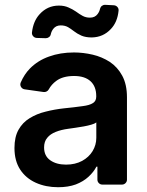

<svg xmlns="http://www.w3.org/2000/svg" viewBox="-20 -772 615 803"><path d="M129.6 -7.8Q88.1 -26.6 64.3 -62.9Q40.5 -99.4 40.5 -153.1Q40.5 -199.2 57.5 -229.4Q74.6 -259.9 104 -277.7Q133.9 -296.2 170.5 -305Q207.7 -314.6 247.5 -318.9Q291.2 -323.2 325.3 -328.1Q354.8 -331.7 368.6 -340.9Q382.5 -349.4 382.5 -367.9V-370Q382.5 -410.2 358.7 -432.2Q334.5 -454.2 290.1 -454.2Q242.5 -454.2 215.2 -433.6Q195 -418.7 183.9 -398.1Q180.8 -392.4 174.9 -389.4Q169 -386.4 162.6 -387.1L83.1 -398.4Q75.3 -399.5 70.1 -405.5Q65 -411.6 65 -419Q65 -422.6 66.8 -427.2Q81.7 -461.6 105.1 -485.4Q138.5 -519.2 185 -535.5Q231.9 -552.6 289.4 -552.6Q327.8 -552.6 367.9 -543.3Q405.9 -534.4 439.3 -513.1Q471.6 -491.5 491.1 -455.6Q511 -419 511 -365.1V-20.6Q511 -12.1 504.8 -6Q498.6 0 490.1 0H408Q399.5 0 393.5 -6Q387.4 -12.1 387.4 -20.6V-74.9H383.2Q371.8 -52.6 350.1 -32.7Q328.5 -12.8 297.2 -0.7Q265.3 11 223 11Q171.5 11 129.6 -7.8ZM190.3 -101.6Q215.9 -83.5 256.4 -83.5Q294.4 -83.5 323.5 -99.1Q351.9 -114.7 367.2 -139.9Q382.8 -165.8 382.8 -195.7V-259.9Q376.1 -254.6 362.2 -250.7Q348 -246.4 330.3 -243.3L295.1 -237.6L264.9 -233.3Q235.8 -229.4 213.4 -220.5Q190 -211.3 177.6 -195.7Q164.4 -180.4 164.4 -155.2Q164.4 -119.7 190.3 -101.6ZM113.6 -635.7Q119 -683.6 145.6 -712.4Q178.3 -748.6 226.2 -748.6Q249.3 -748.6 266.3 -740.8Q283 -733.7 297.6 -723.7Q312.5 -712.7 325.6 -705.6Q339.1 -698.2 356.2 -698.2Q377.1 -698.2 388.1 -713.1Q396 -723.4 398.4 -735.4Q400.2 -742.9 406.2 -747.5Q412.3 -752.1 419.7 -751.8L455.6 -750Q464.8 -749.6 470.9 -742.9Q476.9 -736.2 475.9 -727.3Q471.2 -679.7 443.9 -650.9Q411.6 -616.1 363.6 -615.4Q338.4 -615.4 320.7 -622.9Q301.5 -631.7 290.5 -640.6Q274.1 -653.1 264.6 -658.4Q251.8 -665.8 233.7 -665.8Q214.1 -665.8 202.8 -651.3Q195 -641 192.5 -628.9Q191.1 -621.4 185 -616.8Q179 -612.2 171.5 -612.2L134.2 -613.3Q125 -613.6 119 -620.2Q112.9 -626.8 113.6 -635.7Z"/></svg>

Font: DeltaSans SemiBold
Style: Regular
Weight: 600
Designer: Rasmus Andersson
Foundry: rsms
Version: Version 3.012